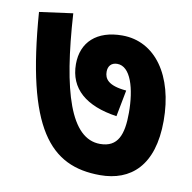

<svg xmlns="http://www.w3.org/2000/svg" viewBox="-68 -671 706 706"><g transform="rotate(10 285.0 -318.5)"><path d="M546 -271C546 -439 466 -554 342 -554C247 -554 192 -503 192 -421C192 -329 256 -275 372 -258L391 -357C322 -363 308 -387 308 -413C308 -433 319 -448 342 -448C392 -448 415 -368 415 -278C415 -197 397 -147 330 -147C220 -147 168 -313 150 -603L25 -586C57 -157 162 -34 350 -34C464 -34 546 -103 546 -271Z"/></g></svg>

Font: Noto Sans
Style: Bold Italic
Weight: 700
Italic angle: -12°
Designer: Monotype Design Team
Foundry: Monotype Imaging Inc.
Version: Version 2.013